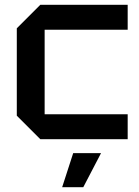

<svg xmlns="http://www.w3.org/2000/svg" viewBox="-20 -580 580 800"><path d="M50 -98V-462L148 -560H512V-456H166V-104H512V0H148ZM239 200 285 58H401L327 200Z"/></svg>

Font: Tektur Medium
Style: Regular
Weight: 500
Designer: Adam Jagosz
Foundry: Adam Jagosz
Version: Version 1.005;gftools[0.9.30]